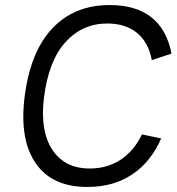

<svg xmlns="http://www.w3.org/2000/svg" viewBox="-20 -730 699 760"><path d="M542 -198 618 -182Q578 -90 504 -40Q430 10 326 10Q186 10 121.5 -83.5Q57 -177 77 -343Q99 -524 186.5 -617Q274 -710 414 -710Q621 -710 659 -518L581 -492Q567 -564 521.5 -600.5Q476 -637 405 -637Q306 -637 239 -563Q172 -489 154 -343Q138 -212 187 -137.5Q236 -63 335 -63Q404 -63 457 -97.5Q510 -132 542 -198Z"/></svg>

Font: Haskoy
Style: Italic
Weight: 400
Designer: Ertekin Erdin
Foundry: Ertekin Erdin
Version: Version 2.000; ttfautohint (v1.8.4.7-5d5b)